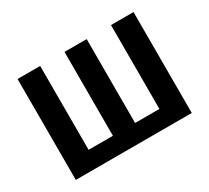

<svg xmlns="http://www.w3.org/2000/svg" viewBox="-136 -923 1253 1149"><g transform="rotate(-30 490.5 -348.5)"><path d="M891.1 -697.3V0H89.8V-697.3H246.1V-117.7H414.1V-697.3H567.4V-117.7H735.4V-697.3Z"/></g></svg>

Font: Lunasima
Style: Bold
Weight: 700
Designer: The DocRepair Project, Monotype Design Team
Foundry: Google
Version: Version 2.009